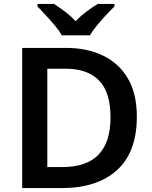

<svg xmlns="http://www.w3.org/2000/svg" viewBox="-20 -958 776 978"><path d="M677 -364Q677 -183 576 -91.5Q475 0 294 0H93V-714H315Q425 -714 506.5 -674Q588 -634 632.5 -556.5Q677 -479 677 -364ZM543 -360Q543 -488 484.5 -548Q426 -608 315 -608H221V-107H298Q543 -107 543 -360ZM295 -778Q282 -801 259.5 -828Q237 -855 213 -880.5Q189 -906 171 -925V-938H255Q282 -921 311 -899Q340 -877 365 -850Q391 -877 421 -899.5Q451 -922 478 -938H563V-925Q544 -907 520 -881Q496 -855 473.5 -828Q451 -801 438 -778Z"/></svg>

Font: Noto Sans SemiBold
Style: Regular
Weight: 600
Designer: Monotype Design Team
Foundry: Monotype Imaging Inc.
Version: Version 2.007